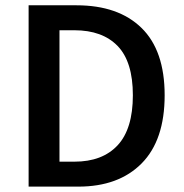

<svg xmlns="http://www.w3.org/2000/svg" viewBox="-20 -694 683 714"><path d="M86.4 0V-674.3H264.6Q419.9 -674.3 506.1 -590.3Q592.3 -506.3 592.3 -339.8Q592.3 -172.9 506.8 -86.4Q421.4 0 271 0ZM201.2 -92.8H256.8Q360.8 -92.8 417.5 -153.8Q474.1 -214.8 474.1 -339.8Q474.1 -464.4 417.5 -522.9Q360.8 -581.5 256.8 -581.5H201.2Z"/></svg>

Font: Akatab
Style: Bold
Weight: 700
Designer: SIL Global
Foundry: SIL Global
Version: Version 4.100